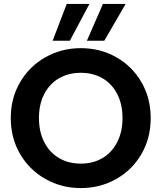

<svg xmlns="http://www.w3.org/2000/svg" viewBox="-20 -954 825 981"><path d="M337 -746H249L321 -934H437ZM513 -746H424L506 -934H622ZM393 7Q295 7 213 -39Q131 -85 83 -166.5Q35 -248 35 -351Q35 -453 83 -534.5Q131 -616 213 -662Q295 -708 393 -708Q492 -708 573.5 -662Q655 -616 702.5 -534.5Q750 -453 750 -351Q750 -248 702.5 -166.5Q655 -85 573 -39Q491 7 393 7ZM393 -118Q456 -118 504 -146.5Q552 -175 579 -228Q606 -281 606 -351Q606 -421 579 -473.5Q552 -526 504 -554Q456 -582 393 -582Q330 -582 281.5 -554Q233 -526 206 -473.5Q179 -421 179 -351Q179 -281 206 -228Q233 -175 281.5 -146.5Q330 -118 393 -118Z"/></svg>

Font: Fz Poppins SemBd
Style: Regular
Weight: 600
Designer: Ninad Kale (Devanagari), Jonny Pinhorn (Latin)
Foundry: Indian Type Foundry
Version: Vit hóa bi Vntype.Com & FontZin.Com